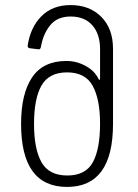

<svg xmlns="http://www.w3.org/2000/svg" viewBox="-20 -728 543 756"><path d="M63 -240Q63 -359 106.5 -423.5Q150 -488 242 -488Q281 -488 317 -468.5Q353 -449 368 -417Q371 -413 372 -413Q374 -413 374 -423V-535Q374 -594 343.5 -628.5Q313 -663 258 -663Q206 -663 178 -629Q150 -595 141 -543Q139 -532 130 -534L98 -538Q88 -539 89 -549Q100 -621 143.5 -664.5Q187 -708 258 -708Q333 -708 379 -661.5Q425 -615 425 -536V-240Q425 8 244 8Q63 8 63 -240ZM245 -37Q317 -37 345.5 -89Q374 -141 374 -241Q374 -337 345 -390Q316 -443 244 -443Q173 -443 143.5 -391.5Q114 -340 114 -240Q114 -141 143.5 -89Q173 -37 245 -37Z"/></svg>

Font: Barlow GEO Light
Style: Regular
Weight: 300
Designer: Jeremy Tribby
Foundry: Tribby Type
Version: Version 1.408